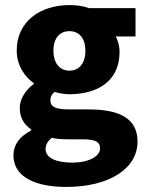

<svg xmlns="http://www.w3.org/2000/svg" viewBox="-20 -529 578 758"><path d="M241 209C414 209 523 135 523 30C523 -60 454 -97 331 -97H252C199 -97 179 -108 179 -132C179 -148 184 -156 195 -166C217 -160 237 -157 254 -157C364 -157 452 -208 452 -324C452 -348 445 -371 437 -385H515V-497H332C309 -505 282 -509 254 -509C146 -509 46 -450 46 -329C46 -271 78 -225 113 -201V-197C81 -174 58 -138 58 -103C58 -62 77 -36 103 -18V-14C57 10 33 43 33 84C33 173 126 209 241 209ZM254 -250C218 -250 191 -277 191 -329C191 -380 217 -406 254 -406C291 -406 317 -380 317 -329C317 -277 291 -250 254 -250ZM266 113C202 113 160 95 160 59C160 43 168 29 184 15C199 19 218 21 254 21H302C349 21 375 27 375 57C375 89 329 113 266 113Z"/></svg>

Font: Source Sans Pro
Style: Bold
Weight: 700
Designer: Paul D. Hunt
Foundry: Adobe Systems Incorporated
Version: Version 3.006;hotconv 1.0.111;makeotfexe 2.5.65597